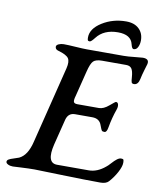

<svg xmlns="http://www.w3.org/2000/svg" viewBox="-85 -828 749 900"><g transform="rotate(10 289.5 -377.5)"><path d="M313 -659Q297 -638 290 -638Q283 -638 281 -641.5Q279 -645 279 -655Q279 -697 329.5 -728.5Q380 -760 443 -760Q482 -760 504 -739Q526 -718 526 -684Q526 -666 519 -652Q512 -638 499 -638Q491 -638 486 -659Q476 -703 414 -703Q347 -703 313 -659ZM140 -2Q112 -2 76 0Q40 2 37 2Q24 2 14 -3Q4 -8 4 -15Q4 -22 11.5 -26.5Q19 -31 35.5 -36Q52 -41 59 -44Q98 -62 114 -129L205 -495Q213 -528 203 -543Q193 -558 154 -569Q138 -573 138 -586Q138 -594 149 -599Q160 -604 173 -604Q193 -604 229.5 -601.5Q266 -599 284 -599H459Q479 -599 510.5 -602.5Q542 -606 549 -606Q581 -606 575 -580Q574 -577 566 -550Q558 -523 555 -507Q549 -477 529 -477Q520 -477 517.5 -483Q515 -489 514 -508Q512 -536 504 -547.5Q496 -559 478 -559H363Q334 -559 322 -547.5Q310 -536 300 -495L270 -375Q264 -355 266.5 -346.5Q269 -338 285 -338H387Q409 -338 433.5 -359Q458 -380 461 -380Q470 -380 472.5 -369.5Q475 -359 470 -345Q455 -303 447 -257Q443 -232 432 -232Q422 -232 419 -236Q416 -240 411 -254Q410 -257 409 -259Q399 -290 364 -290H282Q250 -290 241 -257L210 -133Q188 -42 240 -42H391Q431 -42 469 -74Q476 -79 488.5 -93Q501 -107 511.5 -115Q522 -123 531 -123Q540 -123 542 -119.5Q544 -116 544 -105Q544 -87 529 -59Q514 -31 493 -8Q481 5 454 5Q388 5 268.5 1.5Q149 -2 140 -2Z"/></g></svg>

Font: EB Garamond 08
Style: Italic
Weight: 400
Italic angle: -14°
Version: Version 0.016